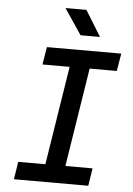

<svg xmlns="http://www.w3.org/2000/svg" viewBox="-62 -996 724 1042"><g transform="rotate(5 300.0 -475.0)"><path d="M54 0 69 -96H217L302 -634H154L170 -730H575L559 -634H411L326 -96H474L459 0ZM346 -810 252 -950H366L452 -810Z"/></g></svg>

Font: JetBrains Mono NL SemiBold
Style: Italic
Weight: 600
Italic angle: -9°
Monospace: yes
Designer: Philipp Nurullin, Konstantin Bulenkov
Foundry: JetBrains
Version: Version 2.305; ttfautohint (v1.8.4.7-5d5b)